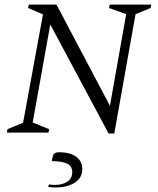

<svg xmlns="http://www.w3.org/2000/svg" viewBox="-20 -580 690 840"><path d="M10 0 13 -15 81 -43 168 -517 103 -545 106 -560H227L461 -117L532 -518L457 -545L460 -560H642L639 -545L573 -518L480 4H455L200 -473L123 -44L195 -15L192 0ZM225 240Q218 240 208 239.5Q198 239 191 237L194 227Q201 228 207.5 228.5Q214 229 221 229Q253 229 274.5 215Q296 201 296 173Q296 147 274 136Q252 125 206 125L211 104Q213 95 219.5 90.5Q226 86 242 86Q289 87 314.5 106.5Q340 126 340 159Q340 198 307.5 219Q275 240 225 240Z"/></svg>

Font: Spectral SC Light
Style: Italic
Weight: 300
Italic angle: -10°
Designer: Jean-Baptiste Levee
Foundry: Production Type
Version: Version 2.001